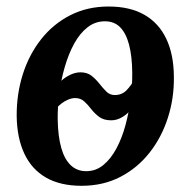

<svg xmlns="http://www.w3.org/2000/svg" viewBox="-20 -572 600 604"><path d="M236.5 12.5Q169.5 12.5 124.5 -13.5Q79.5 -39.5 56.5 -88.8Q33.5 -138 32.5 -206.5Q32 -275.5 51.5 -337.5Q71 -399.5 108.8 -447.8Q146.5 -496 200.5 -523.8Q254.5 -551.5 321.5 -551.5Q389 -551.5 434.2 -525.5Q479.5 -499.5 503 -450.2Q526.5 -401 527 -331Q528 -263.5 508.2 -201.8Q488.5 -140 450.5 -91.8Q412.5 -43.5 358.5 -15.5Q304.5 12.5 236.5 12.5ZM251 -33.5Q281.5 -33.5 305 -52.8Q328.5 -72 346 -104.5Q363.5 -137 374.5 -177.5Q385.5 -218 391 -261Q396.5 -304 396 -344Q395.5 -395.5 386 -431.5Q376.5 -467.5 358 -486.2Q339.5 -505 310 -505Q279.5 -505 255.2 -486Q231 -467 213.2 -434.5Q195.5 -402 183.8 -361.5Q172 -321 166.5 -278Q161 -235 161.5 -195.5Q162.5 -142.5 172.8 -106.5Q183 -70.5 202.8 -52Q222.5 -33.5 251 -33.5ZM330 -193.5Q306.5 -193.5 292 -204.2Q277.5 -215 267 -228.8Q256.5 -242.5 245 -253Q233.5 -263.5 216.5 -263.5Q205.5 -263.5 194 -258.5Q182.5 -253.5 172.8 -246Q163 -238.5 156.5 -229.5L165 -309.5Q177 -324 196 -334.2Q215 -344.5 233 -344.5Q254 -344.5 267.8 -333.8Q281.5 -323 292.5 -309Q303.5 -295 314.5 -284Q325.5 -273 341 -273Q364 -273 378.8 -288.8Q393.5 -304.5 402.5 -321.5L394 -230Q381.5 -213.5 364.5 -203.5Q347.5 -193.5 330 -193.5Z"/></svg>

Font: Merriweather 60pt SemiBold
Style: Italic
Weight: 600
Italic angle: -7.8°
Version: Version 2.101